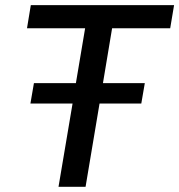

<svg xmlns="http://www.w3.org/2000/svg" viewBox="-20 -718 689 738"><path d="M523.1 -320 536.6 -398.4H375.7L410.9 -609.4H634.2L649.1 -698.2H98.4L83.8 -609.4H307.2L271.7 -398.4H110.4L96.9 -320H258.9L204.9 0H308.9L362.6 -320Z"/></svg>

Font: Margiela Mono Italic Medium It
Style: Regular
Weight: 500
Designer: Mike Abbink, Paul van der Laan, Pieter van Rosmalen
Foundry: Bold Monday
Version: Version 2.003 2021